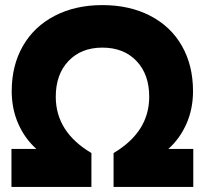

<svg xmlns="http://www.w3.org/2000/svg" viewBox="-20 -734 804 754"><path d="M25 -149H123Q78 -189 52 -247.5Q26 -306 26 -376Q26 -477 70 -553.5Q114 -630 195 -672Q276 -714 382 -714Q489 -714 570 -672Q651 -630 694.5 -553.5Q738 -477 738 -376Q738 -306 712 -247.5Q686 -189 641 -149H739V0H426V-133Q566 -216 566 -354Q566 -442 516 -494.5Q466 -547 382 -547Q299 -547 249 -494.5Q199 -442 199 -354Q199 -216 339 -133V0H25Z"/></svg>

Font: Readiness
Style: Bold
Weight: 700
Designer: Katatrad Team
Foundry: CadsonDemak
Version: Version 1.00;January 16, 2020;FontCreator 12.0.0.2550 64-bit